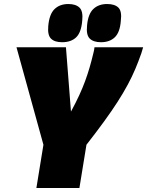

<svg xmlns="http://www.w3.org/2000/svg" viewBox="-20 -935 732 955"><path d="M161 0 196 -215 62 -700H308L333 -380Q357 -424 374 -461Q391 -498 403.5 -532Q416 -566 426 -600.5Q436 -635 445 -673Q447 -679 448 -686Q449 -693 450 -700H692Q690 -693 687.5 -685Q685 -677 683 -670Q669 -630 653 -592Q637 -554 615.5 -514Q594 -474 565.5 -429.5Q537 -385 498.5 -332Q460 -279 410 -215L375 0ZM482 -725Q445 -725 426.5 -743Q408 -761 413 -808Q418 -865 444 -890Q470 -915 513 -915Q551 -915 569 -897Q587 -879 581 -832Q577 -775 551.5 -750Q526 -725 482 -725ZM289 -725Q252 -725 234 -742.5Q216 -760 220 -805Q225 -864 251 -889.5Q277 -915 320 -915Q357 -915 375.5 -897Q394 -879 389 -832Q384 -773 358.5 -749Q333 -725 289 -725Z"/></svg>

Font: Georama ExtraCondensed Thin Black
Style: Italic
Weight: 900
Italic angle: -9°
Version: Version 1.001